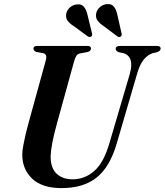

<svg xmlns="http://www.w3.org/2000/svg" viewBox="-20 -930 824 961"><path d="M527.5 -213 630 -561Q642.5 -607 632.8 -632.2Q623 -657.5 596 -664.5L576.5 -668Q558.5 -675 559 -685.5Q559 -700 580 -700H767Q784 -700 784 -687Q784 -675 765.5 -668.5L745 -664Q719.5 -656 699.5 -632Q679.5 -608 665.5 -558.5L564 -211Q530 -94 463.5 -41.2Q397 11.5 288.5 11.5Q190 11.5 140.5 -36.2Q91 -84 91.5 -156.5Q91.5 -174.5 96.5 -201.8Q101.5 -229 108.5 -259Q115.5 -289 123 -315L209.5 -629Q218 -658 196 -664L161.5 -670Q147 -676.5 147.5 -686.5Q147.5 -700 166 -700H418Q435.5 -700 435.5 -687.5Q435 -674 417.5 -669.5L380.5 -662.5Q369 -660 362.8 -651.5Q356.5 -643 351 -623.5L266 -315.5Q249 -254 241.5 -213.8Q234 -173.5 233.5 -147Q233 -89.5 263 -61Q293 -32.5 344 -32.5Q404 -32.5 451.8 -74.2Q499.5 -116 527.5 -213ZM567.5 -855.5 588.5 -762.5Q591 -752 584 -747Q576 -741.5 567.5 -748L496 -801.5Q478 -813.5 467.8 -828Q457.5 -842.5 461.5 -863.5Q465 -881.5 480.8 -895Q496.5 -908.5 517 -909.5Q539 -911 550.5 -896.2Q562 -881.5 567.5 -855.5ZM418 -855.5 440.5 -763Q443 -752 437 -747.5Q429 -742 420 -747.5L347.5 -800.5Q329 -812 318.5 -826.2Q308 -840.5 311.5 -861Q314.5 -879 330 -892.8Q345.5 -906.5 366 -908Q388 -910.5 400 -896Q412 -881.5 418 -855.5Z"/></svg>

Font: Fraunces 72pt SemiBold
Style: Italic
Weight: 600
Italic angle: -16°
Version: Version 1.000;[b76b70a41]